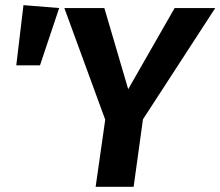

<svg xmlns="http://www.w3.org/2000/svg" viewBox="-20 -723 853 743"><path d="M70.8 -703.1 209 -691.9 134.8 -470.2H43ZM813 -691.9 533.2 -261.2 497.1 0H350.1L387.2 -259.8L229 -691.9H383.8L476.1 -377.9L655.8 -691.9Z"/></svg>

Font: FiraGO SemiBold
Style: Italic
Weight: 600
Italic angle: -8°
Designer: bBox Type GmbH
Foundry: bBox Type GmbH
Version: Version 1.001;PS 001.001;hotconv 1.0.88;makeotf.lib2.5.64775